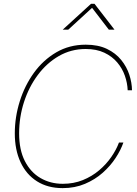

<svg xmlns="http://www.w3.org/2000/svg" viewBox="-20 -970 714 1000"><path d="M306.2 9.8Q229 9.8 173.1 -25.4Q117.2 -60.5 87.2 -124.8Q57.1 -189 57.1 -275.4Q57.1 -359.9 82.8 -441.9Q108.4 -523.9 156.5 -590.6Q204.6 -657.2 272.9 -697.3Q341.3 -737.3 426.8 -737.3Q491.2 -737.3 536.9 -715.3Q582.5 -693.4 611.3 -657.7Q640.1 -622.1 653.6 -580.6Q667 -539.1 667.5 -500H645Q643.6 -537.6 630.4 -575.4Q617.2 -613.3 590.6 -644.8Q564 -676.3 523.2 -695.6Q482.4 -714.8 426.3 -714.8Q350.1 -714.8 286.6 -678.2Q223.1 -641.6 176.8 -579.3Q130.4 -517.1 105 -438.5Q79.6 -359.9 79.6 -275.4Q79.6 -189.5 109.6 -130.9Q139.6 -72.3 191.2 -42.5Q242.7 -12.7 307.1 -12.7Q363.8 -12.7 411.4 -32Q459 -51.3 496.3 -83Q533.7 -114.7 559.8 -152.6Q585.9 -190.4 599.6 -227.5H622.6Q609.4 -189 582.3 -147.5Q555.2 -106 515.1 -70.3Q475.1 -34.7 422.6 -12.5Q370.1 9.8 306.2 9.8ZM335.4 -815.4H307.1L307.6 -816.4L454.1 -950.2H472.2L575.7 -816.4L575.2 -815.4H546.9L459.5 -929.2Z"/></svg>

Font: Inter 28pt Thin
Style: Italic
Weight: 250
Italic angle: -9.3988°
Designer: Rasmus Andersson
Foundry: rsms
Version: Version 4.001;git-66647c0bb